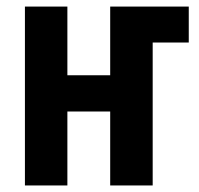

<svg xmlns="http://www.w3.org/2000/svg" viewBox="-20 -567 609 587"><path d="M56.2 0V-546.9H186V-336.9H316.9V-546.9H557.1V-437H446.8V0H316.9V-226.1H186V0Z"/></svg>

Font: Open Sans Condensed
Style: Bold
Weight: 700
Width: 3
Designer: Monotype Design Team
Foundry: Monotype Imaging Inc.
Version: Version 3.003; ttfautohint (v1.8.4)